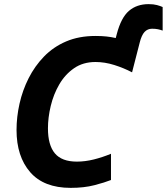

<svg xmlns="http://www.w3.org/2000/svg" viewBox="-20 -899 807 929"><path d="M322 10Q192 10 126 -66Q60 -142 60 -270Q60 -333 74.5 -397.5Q89 -462 118.5 -520.5Q148 -579 193 -625.5Q238 -672 300 -698.5Q362 -725 442 -725Q472 -725 495 -722.5Q518 -720 540 -715L545 -734Q566 -814 604 -846.5Q642 -879 699 -879Q723 -879 739.5 -874.5Q756 -870 767 -865V-751Q756 -755 744 -757.5Q732 -760 716 -760Q694 -760 679.5 -744.5Q665 -729 656 -693L619 -549Q579 -570 533 -584.5Q487 -599 442 -599Q382 -599 338.5 -569Q295 -539 267 -491Q239 -443 225.5 -386.5Q212 -330 212 -278Q212 -197 245.5 -157Q279 -117 352 -117Q392 -117 434 -127.5Q476 -138 517 -155V-28Q487 -16 437 -3Q387 10 322 10Z"/></svg>

Font: BC Sans
Style: Bold Italic
Weight: 700
Italic angle: -12°
Designer: Monotype Design Team
Province of B.C.
Foundry: Monotype Imaging Inc.
Version: Version 2.000;GOOG;noto-source:20170915:90ef993387c0